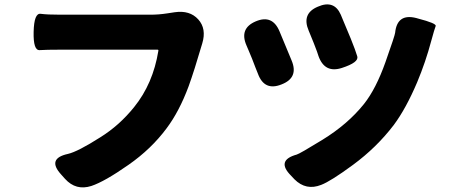

<svg xmlns="http://www.w3.org/2000/svg" viewBox="-20 -800 2040 862"><path d="M390 35Q321 57 272 3L255 -16Q189 -88 285 -109Q329 -119 431 -184Q516 -237 582 -319Q667 -424 691 -572Q692 -577 687 -577H252Q187 -577 158 -575Q129 -573 131 -657Q133 -742 162.5 -738Q192 -734 252 -734H655Q693 -734 731 -740L764 -745Q832 -755 870 -713Q908 -671 888 -605Q852 -482 827 -413Q785 -300 728 -224Q659 -131 557 -60Q450 15 390 35Z M1422 30Q1354 57 1302 5L1287 -11Q1218 -80 1312 -106Q1326 -110 1427 -172Q1541 -242 1614 -333Q1668 -401 1710.5 -521Q1753 -641 1754 -653Q1763 -741 1849 -719L1856 -717Q1941 -695 1936 -683Q1931 -671 1916 -616Q1891 -522 1853 -431Q1803 -313 1748 -239Q1671 -138 1565 -60Q1466 13 1422 30ZM1244 -421Q1167 -390 1138 -469L1126 -499Q1112 -537 1096 -574L1087 -595Q1053 -672 1128 -704Q1203 -736 1235 -659L1289 -529Q1322 -451 1244 -421ZM1515 -495Q1438 -470 1410 -548L1403 -569Q1389 -607 1373 -645L1366 -662Q1333 -739 1407 -770Q1480 -802 1510 -734L1522 -705Q1539 -666 1555 -626Q1576 -574 1584 -547Q1592 -520 1515 -495Z"/></svg>

Font: Resource Han Rounded TW Heavy
Style: Regular
Weight: 900
Designer: Cyano Hao (round all glyphs); Ryoko NISHIZUKA 西塚涼子 (kana, bopomofo & ideographs); Paul D. Hunt (Latin, Greek & Cyrillic)
Foundry: Cyano Hao
Version: 0.990